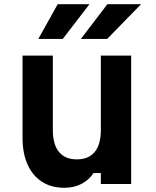

<svg xmlns="http://www.w3.org/2000/svg" viewBox="-20 -874 740 912"><path d="M603 -610V0H459V-52H424Q403 -19 367 -0.5Q331 18 286 18Q224 18 179.5 -10.5Q135 -39 111 -92.5Q87 -146 87 -220V-610H231V-256Q231 -188 260 -152.5Q289 -117 345 -117Q401 -117 430 -152.5Q459 -188 459 -256V-610ZM162 -689 254 -854H405L278 -689ZM364 -689 490 -854H650L489 -689Z"/></svg>

Font: Martian Mono SemiExpanded SemiBold
Style: Regular
Weight: 600
Monospace: yes
Version: Version 0.930